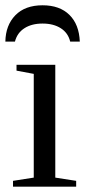

<svg xmlns="http://www.w3.org/2000/svg" viewBox="-28 -703 326 723"><path d="M180.2 -34.2 258.8 -22V0H21V-22L99.1 -34.2V-424.8L34.2 -437V-459H180.2ZM132.3 -683.1Q196.8 -683.1 233.4 -647Q270 -610.8 272.5 -546.4H236.3Q228.5 -579.1 200.9 -596.7Q173.3 -614.3 132.3 -614.3Q91.3 -614.3 64 -596.7Q36.6 -579.1 28.3 -546.4H-7.8Q-6.8 -607.9 29.8 -645.5Q66.4 -683.1 132.3 -683.1Z"/></svg>

Font: Tinos
Style: Regular
Weight: 400
Designer: Steve Matteson
Foundry: Monotype Imaging Inc.
Version: Version 1.23